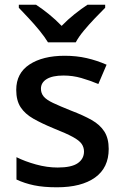

<svg xmlns="http://www.w3.org/2000/svg" viewBox="-20 -786 525 816"><path d="M442 -153Q442 -73 384 -31.5Q326 10 222 10Q165 10 124.5 1.5Q84 -7 50 -23V-118Q86 -100 133 -87Q180 -74 225 -74Q284 -74 310.5 -92.5Q337 -111 337 -142Q337 -160 327 -174.5Q317 -189 289.5 -204Q262 -219 209 -240Q158 -261 122 -281.5Q86 -302 67.5 -330.5Q49 -359 49 -404Q49 -475 105.5 -512Q162 -549 255 -549Q305 -549 348.5 -539Q392 -529 433 -511L398 -429Q362 -444 325.5 -454.5Q289 -465 250 -465Q203 -465 178.5 -450Q154 -435 154 -409Q154 -390 165.5 -376Q177 -362 205.5 -348.5Q234 -335 284 -315Q334 -296 369.5 -276Q405 -256 423.5 -227Q442 -198 442 -153ZM184 -606Q170 -629 148 -656Q126 -683 102 -708.5Q78 -734 60 -753V-766H133Q159 -749 187.5 -726Q216 -703 242 -676Q268 -703 297 -726Q326 -749 352 -766H427V-753Q408 -734 383.5 -708.5Q359 -683 336.5 -656Q314 -629 302 -606Z"/></svg>

Font: Noto Sans Sora Sompeng Medium
Style: Regular
Weight: 500
Designer: Monotype Design Team. David Williams.
Foundry: Monotype Imaging Inc.
Version: Version 2.101; ttfautohint (v1.8.4.7-5d5b)